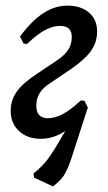

<svg xmlns="http://www.w3.org/2000/svg" viewBox="-20 -484 383 682"><path d="M280 -126 292 -102 234 77Q220 119 207 139Q194 159 168 178L101 147L99 132Q130 108 151 79.5Q172 51 212 -19Q171 9 125 9Q77 9 47.5 -18.5Q18 -46 18 -90Q18 -128 39.5 -158.5Q61 -189 113 -223L183 -270Q210 -288 222.5 -307.5Q235 -327 235 -353Q235 -392 193 -392Q168 -392 140.5 -377.5Q113 -363 76 -328L64 -329L51 -354Q92 -410 133.5 -437Q175 -464 219 -464Q268 -464 296.5 -439Q325 -414 325 -372Q325 -334 303 -303Q281 -272 231 -238L160 -190Q133 -173 121 -153.5Q109 -134 109 -108Q109 -86 119.5 -75Q130 -64 150 -64Q175 -64 202.5 -78.5Q230 -93 267 -127Z"/></svg>

Font: Alegreya Medium
Style: Italic
Weight: 500
Italic angle: -7°
Designer: Juan Pablo del Peral
Foundry: Huerta Tipografica
Version: Version 2.008; ttfautohint (v1.8)